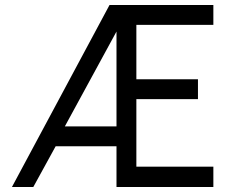

<svg xmlns="http://www.w3.org/2000/svg" viewBox="-20 -753 930 773"><path d="M449 -244V-626L241 -244ZM421 -733H839V-653H529V-434H777V-354H529V-82H839V0H449V-164H204L114 0H28Z"/></svg>

Font: Kreadon
Style: Regular
Weight: 400
Designer: kohakuno
Foundry: StudioGnu
Version: Version 1.000;Glyphs 3.1.2 (3151)